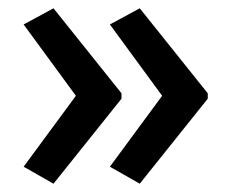

<svg xmlns="http://www.w3.org/2000/svg" viewBox="-20 -498 557 463"><path d="M481 -260V-273L317 -478L245 -439L371 -267L245 -96L317 -55ZM273 -260V-273L109 -478L37 -439L163 -267L37 -96L109 -55Z"/></svg>

Font: Noto Sans Arabic UI SmCn Md
Style: Regular
Weight: 500
Width: 4
Designer: Monotype Design Team, Nadine Chahine and Nizar Qandah
Foundry: Monotype Imaging Inc.
Version: Version 2.010